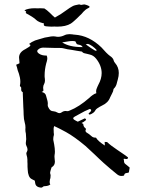

<svg xmlns="http://www.w3.org/2000/svg" viewBox="-20 -856 644 876"><path d="M169.9 -436.5Q187 -432.6 189.9 -419.9L192.9 -409.2L195.8 -398.9Q198.2 -390.6 198.2 -383.3Q198.2 -380.4 197.8 -377.9V-375.5Q197.8 -371.1 200.7 -366.2L203.6 -360.8L207.5 -355.5Q210.4 -351.6 216.3 -349.6L222.2 -348.6L227.5 -347.7Q233.4 -347.2 240.2 -343.3Q246.1 -339.8 251 -339.8Q256.3 -339.8 261.2 -343.3Q269.5 -349.6 278.8 -349.6Q281.7 -349.6 284.7 -349.1H291L297.9 -351.6Q340.3 -368.2 387.7 -409.7L394.5 -416L402.3 -421.9Q410.6 -428.2 419.4 -430.7Q418.5 -435.1 418.5 -439Q418.5 -446.3 421.4 -452.6L424.8 -460.9L428.7 -469.2Q443.8 -496.6 443.8 -522.5Q443.8 -556.6 418.5 -588.4Q406.7 -603 390.6 -606.9L378.9 -609.9L366.2 -612.8Q358.4 -614.3 354 -620.6L329.6 -624.5L304.2 -628.9L287.6 -631.3L270.5 -635.3Q264.2 -637.2 252.9 -637.2H233.9L179.7 -638.7H177.7Q167 -638.7 158.2 -633.3Q149.9 -627.9 149.9 -622.6Q149.9 -616.7 158.7 -610.8Q170.9 -602.5 190.4 -602.5H192.9Q195.8 -596.7 195.8 -589.4Q195.8 -586.9 195.3 -584L193.4 -575.2L190.9 -566.9Q183.6 -538.1 183.6 -513.2V-505.4L184.6 -497.6L185.1 -489.3Q185.1 -480 182.1 -474.6Q176.8 -465.3 176.8 -455.6Q176.8 -451.7 177.7 -447.3Q178.2 -446.3 178.2 -444.8Q178.2 -439.5 169.9 -436.5ZM381.3 -655.8 371.1 -653.8Q395.5 -635.3 415 -624.5L422.4 -626.5Q400.4 -649.9 381.3 -655.8ZM344.7 -650.9 336.4 -652.8Q332 -653.8 330.1 -655.3Q327.6 -660.6 323.7 -667.5Q316.9 -668.9 309.6 -668.9Q301.8 -668.9 293.5 -667.5L278.3 -665L263.7 -662.6Q295.9 -641.1 354.5 -641.1H356.9Q354 -647.9 344.7 -650.9ZM418 -228Q425.8 -212.9 458.5 -191.9L458 -196.8V-200.7L457.5 -208.5L467.3 -208L468.8 -207.5L469.7 -207Q485.4 -191.9 515.6 -171.9L540 -155.3Q554.2 -146 563.5 -138.2L564 -137.7V-136.2Q563 -130.4 557.1 -130.4L551.8 -130.9L546.4 -131.8L545.4 -131.3L543.9 -130.9L545.4 -125L545.9 -119.1Q546.4 -111.8 551.8 -107.9L561.5 -100.1L571.8 -91.3L569.8 -80.6L567.9 -69.3Q565.9 -67.9 562.5 -67.4L556.2 -66.4Q547.9 -64.9 546.9 -58.1Q546.9 -55.2 543.5 -54.2L535.6 -53.2H533.7Q522.9 -53.2 513.2 -61.5L482.4 -86.9L452.6 -112.8L432.1 -131.8L411.6 -151.4Q386.2 -175.8 370.1 -189.9Q319.3 -232.4 281.2 -253.4Q271.5 -259.3 255.4 -267.1L241.7 -273.9L227.1 -280.8Q225.1 -274.9 224.6 -268.6L225.1 -256.3V-252L225.6 -247.6Q226.1 -245.1 226.1 -242.7Q226.1 -240.7 225.6 -238.8Q223.1 -231.4 223.1 -222.7V-217.8L227.1 -197.3Q230.5 -178.2 230.5 -164.6Q230.5 -155.8 229 -148.9Q228.5 -146 228.5 -141.6Q228.5 -136.2 229.5 -128.9Q230.5 -123.5 230.5 -119.1Q230.5 -102.1 217.8 -94.2Q216.3 -93.3 214.8 -91.8L213.9 -88.4L211.9 -82L210 -75.2Q208.5 -70.8 208.5 -67.4Q208.5 -64.5 209.5 -62.5Q210.9 -59.1 210.9 -54.7Q210.9 -52.2 210.4 -49.8L210 -43.5L208 -37.6Q206.5 -31.2 206.5 -25.9Q206.5 -18.6 209.5 -14.2Q203.1 -9.3 194.8 -7.8L187 -6.8L180.7 -6.3L177.2 -4.9L174.3 -2.4Q171.4 0 167.5 0H166.5Q146 -2 141.6 -15.6L140.1 -23.4L138.7 -31.7L124.5 -39.1Q115.7 -43.5 111.3 -55.2Q106.9 -65.9 106.4 -81.5L105.5 -95.2V-108.4L105 -118.2V-127.9Q104.5 -139.6 101.6 -147.5Q100.1 -151.4 100.1 -154.8Q100.1 -159.7 102.5 -163.1Q105.5 -168 105.5 -173.8Q105.5 -181.2 100.6 -190.4Q97.7 -195.8 97.7 -203.1Q97.7 -207 98.6 -211.9Q99.6 -215.8 99.6 -221.2Q99.6 -225.1 99.1 -229L98.6 -237.8L98.1 -246.1L96.2 -256.3Q95.7 -262.2 95.7 -266.1Q96.2 -270 96.2 -273.9Q96.2 -286.1 92.8 -296.9Q88.4 -311.5 87.9 -332.5L87.4 -350.1L86.4 -367.7L84 -429.7V-433.6Q84 -435.5 83 -436Q76.7 -439 76.7 -446.8V-456.1Q75.2 -459.5 72.3 -461.9Q70.8 -462.4 70.8 -464.8L71.3 -468.3Q72.8 -475.1 72.8 -483.4Q72.8 -492.2 70.8 -502.4L66.4 -519.5L60.5 -536.1L57.6 -548.3L53.7 -560.5L68.4 -566.9L68.8 -569.3V-571.3L67.9 -582.5L66.9 -593.3Q66.9 -617.7 95.7 -631.8Q105 -636.7 113.3 -642.6Q118.7 -646.5 118.7 -649.4Q118.7 -652.8 112.3 -655.3Q123.5 -664.6 140.1 -671.4L156.2 -676.3L171.4 -680.7L184.6 -684.6L198.7 -687Q213.4 -690.4 223.6 -690.4Q229 -690.4 232.9 -689.5Q238.8 -688 245.1 -688Q259.3 -688 274.4 -695.3Q284.2 -700.2 297.4 -700.2Q303.7 -700.2 310.5 -699.2L316.4 -698.2L321.8 -697.8Q387.2 -693.4 442.9 -639.6L464.4 -616.2Q475.1 -605.5 481.4 -601.1Q496.6 -591.3 499 -579.1Q500.5 -573.7 504.9 -568.8Q522 -549.3 522 -522.9Q522 -509.3 517.6 -493.7L514.6 -482.9L511.7 -471.7Q507.8 -459.5 499.5 -451.7Q497.6 -450.2 497.6 -447.3Q497.1 -439.9 491.2 -429.2L482.4 -411.6Q473.6 -387.2 445.8 -374.5Q435.5 -369.6 423.3 -361.3Q418 -357.9 415 -352.5Q409.2 -340.3 389.6 -333Q384.3 -335 384.3 -337.4Q384.3 -338.9 386.2 -340.3L389.6 -343.3L392.6 -346.2Q396 -350.1 396 -353.5Q396 -355.5 393.6 -357.4Q391.1 -358.9 389.6 -358.9Q388.7 -358.9 388.2 -358.4Q374 -352.5 366.2 -348.6L321.3 -324.2Q314 -320.3 314 -315.9Q314 -313 318.8 -309.6L327.1 -304.7L335 -300.8Q353 -309.1 366.7 -315.9Q372.1 -314 372.6 -311V-310.5Q372.6 -308.6 370.1 -306.2L364.7 -302.2L359.9 -298.8L360.4 -299.3L352.1 -294.9L359.9 -290.5L360.4 -285.6L361.8 -280.8Q363.8 -275.4 368.2 -272.5Q370.1 -271 371.1 -269.5Q372.6 -267.6 372.6 -267.1Q370.1 -263.2 370.1 -259.8Q370.1 -255.9 373 -252.9Q375 -251 379.4 -248.5L386.2 -244.1L397.9 -234.4Q404.3 -228 416 -228ZM377 -832.5Q388.7 -828.6 388.7 -824.7Q388.7 -821.8 382.3 -818.8Q370.1 -813 360.4 -802.2L352.5 -793Q348.1 -788.1 343.8 -784.7L331.5 -772.5L312.5 -755.4Q308.1 -751.5 303.2 -748.5Q280.3 -734.4 240.7 -734.4Q234.4 -734.4 228 -734.9Q222.2 -734.4 215.8 -734.4Q210 -734.4 203.6 -734.9Q187 -735.4 182.6 -738.3Q179.7 -740.2 179.7 -743.7Q179.7 -746.1 180.7 -749L176.8 -750L171.9 -751.5Q166 -752.9 162.6 -754.4Q149.4 -760.3 145.5 -764.6Q139.2 -771.5 126 -779.8L113.8 -787.1L101.6 -793.9Q99.1 -795.4 98.1 -796.4Q97.2 -797.4 97.2 -798.3Q97.2 -798.8 97.7 -798.8Q99.6 -800.3 99.6 -801.8Q99.6 -802.7 98.1 -804.2L91.3 -809.1Q109.4 -818.4 138.7 -818.4Q145 -818.4 151.9 -817.9Q157.7 -818.4 164.1 -818.4Q173.3 -818.4 182.6 -817.4Q193.8 -810.5 207.5 -797.4L218.3 -786.6Q224.6 -780.3 230.5 -775.9Q249 -786.1 257.8 -792L283.2 -809.6Q298.3 -820.8 310.1 -827.1Q318.8 -832.5 340.8 -835.9L345.2 -835L349.6 -833.5Q354 -834.5 364.3 -835.9L370.6 -834.5Z"/></svg>

Font: Kurland
Style: Regular
Weight: 400
Designer: GGBot
Version: 0.22